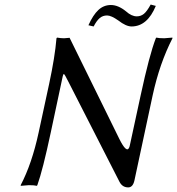

<svg xmlns="http://www.w3.org/2000/svg" viewBox="-20 -813 777 843"><path d="M195.8 -444.8Q221.2 -563 228 -645L230.5 -647.9Q247.1 -645 261.2 -645Q261.2 -645 285.6 -647L503.9 -203.1Q535.6 -139.2 546.9 -164.6Q549.3 -169.4 550.8 -178.2L597.7 -395Q635.7 -571.3 664.1 -645L666.5 -647.9Q676.8 -645 701.2 -645L736.8 -647.9L737.3 -645Q680.7 -534.7 650.4 -395L570.3 -21Q563.5 9.8 543 9.8Q517.6 9.8 504.9 -14.2L279.8 -455.1Q277.8 -459 274.4 -465.3Q265.6 -482.9 262.7 -486.1Q259.8 -489.3 257.8 -485.6Q255.9 -481.9 252.4 -463.9Q249.5 -448.7 247.1 -439L202.6 -230Q168 -67.4 144 0L141.6 2.9Q131.3 0 106.9 0L71.3 2.9L70.8 0Q120.1 -94.2 149.4 -230ZM580.6 -741.2Q598.1 -741.2 611.6 -752Q625 -762.7 641.6 -793L664.1 -787.1Q627 -697.3 558.1 -696.8Q533.2 -696.8 499.5 -723.1Q468.3 -745.1 450.2 -745.1Q431.2 -745.1 417.7 -733.6Q404.3 -722.2 391.1 -696.8L368.2 -702.1Q388.7 -747.6 412.1 -769.3Q435.5 -791 466.8 -791Q499 -791 533.2 -763.2Q557.6 -741.2 580.6 -741.2Z"/></svg>

Font: Linux Biolinum
Style: Italic
Weight: 400
Italic angle: -12°
Designer: Philipp H. Poll
Foundry: Philipp H. Poll
Version: Version 1.1.3 ; ttfautohint (v0.9)